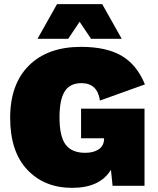

<svg xmlns="http://www.w3.org/2000/svg" viewBox="-20 -896 762 926"><path d="M364 -791 309 -709H161L255 -876H473L567 -709H419ZM371 -229V-372H677V0H523L515 -77Q462 10 328 10Q194 10 111.5 -77.5Q29 -165 29 -328Q29 -490 119.5 -580Q210 -670 371 -670Q493 -670 566.5 -627Q640 -584 679 -489L462 -411Q450 -495 373 -495Q317 -495 292 -455Q267 -415 267 -330Q267 -238 296.5 -198.5Q326 -159 391 -159Q432 -159 457 -176.5Q482 -194 482 -228V-229Z"/></svg>

Font: Elaine Sans Black
Style: Regular
Weight: 900
Designer: Wei Huang
Foundry: Wei Huang
Version: Version 2.001;December 24, 2019;FontCreator 12.0.0.2547 64-b